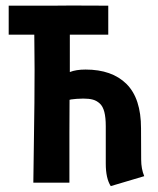

<svg xmlns="http://www.w3.org/2000/svg" viewBox="-20 -645 558 678"><path d="M371.1 12.2Q353.5 -15.1 353.5 -67.4V-199.7Q353.5 -230 348.4 -249.8Q343.3 -269.5 332.3 -279.5Q321.3 -289.6 307.9 -293.2Q294.4 -296.9 273.9 -296.9Q262.2 -296.9 250 -295.9Q237.8 -294.9 231.4 -293.9L225.6 -292.5Q225.1 -249.5 225.1 -174.8V-42V0H212.9H97.7Q97.7 -33.7 99.9 -159.4Q102.1 -285.2 102.1 -400.4Q102.1 -428.2 101.6 -464.8Q101.1 -501.5 101.1 -522.5H10.7V-522.9V-625H169.9Q190.4 -625.5 233.4 -625.5Q254.9 -625.5 298.1 -625.2Q341.3 -625 362.3 -625V-522.5H226.6V-493.2V-390.6Q248.5 -399.4 282.2 -399.4Q375.5 -399.4 426.8 -348.4Q478 -297.4 478 -191.9L478.5 -81.5Q478.5 -48.8 489.3 -22.9Z"/></svg>

Font: Fantasque Sans Mono
Style: Bold
Weight: 700
Monospace: yes
Designer: Jany Belluz
Version: Version 1.8.0 ; ttfautohint (v1.8.2)